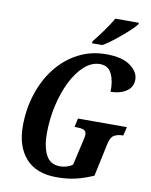

<svg xmlns="http://www.w3.org/2000/svg" viewBox="-100 -1004 853 1086"><g transform="rotate(10 326.5 -460.5)"><path d="M301 10Q183 10 123 -58Q63 -126 63 -242Q63 -340 91.5 -427.5Q120 -515 172.5 -581.5Q225 -648 297.5 -686Q370 -724 458 -724Q550 -724 597 -689.5Q644 -655 644 -611Q644 -566 607 -542.5Q570 -519 518 -519Q520 -581 500 -622Q480 -663 433 -663Q386 -663 344.5 -626.5Q303 -590 271.5 -527.5Q240 -465 222 -386Q204 -307 204 -223Q204 -148 228.5 -101Q253 -54 310 -54Q329 -54 348 -60Q367 -66 381 -76L413 -216Q420 -244 420 -254Q420 -276 404.5 -282Q389 -288 364 -288H352L363 -338H644L632 -288H628Q602 -288 581 -277Q560 -266 551 -224L511 -36Q459 -13 410 -1.5Q361 10 301 10ZM366 -771 369 -784Q393 -813 423 -854.5Q453 -896 473 -931H609L606 -921Q596 -908 575 -888Q554 -868 528 -846Q502 -824 475.5 -804Q449 -784 426 -771Z"/></g></svg>

Font: Noto Serif ExtraCondensed
Style: Bold Italic
Weight: 700
Width: 2
Italic angle: -12°
Designer: Monotype Design Team
Foundry: Monotype Imaging Inc.
Version: Version 2.013; ttfautohint (v1.8.4.7-5d5b)